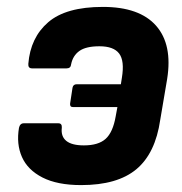

<svg xmlns="http://www.w3.org/2000/svg" viewBox="-20 -525 528 556"><path d="M278 -505Q384 -505 432 -450.5Q480 -396 464 -296L444 -178Q430 -81 375 -35Q320 11 215 11Q146 11 103 -11Q60 -33 43.5 -70.5Q27 -108 35 -155Q38 -168 49 -168H149Q160 -168 159 -155Q156 -130 172 -117Q188 -104 223 -104Q265 -104 286 -123Q307 -142 315 -188L320 -215H191Q182 -215 183 -225L190 -271Q192 -281 202 -281H330L333 -300Q341 -349 325 -370Q309 -391 268 -391Q229 -391 210 -377.5Q191 -364 186 -339Q185 -327 173 -327H73Q61 -327 62 -340Q68 -416 119.5 -460.5Q171 -505 278 -505Z"/></svg>

Font: Sofia Sans Semi Condensed ExtraBold
Style: Italic
Weight: 800
Italic angle: -9°
Version: Version 4.100